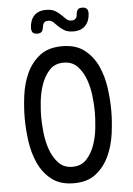

<svg xmlns="http://www.w3.org/2000/svg" viewBox="-62 -991 724 1047"><g transform="rotate(-5 300.0 -467.5)"><path d="M300 -80Q348 -80 377 -111.5Q406 -143 421.5 -187.5Q437 -232 442 -281.5Q447 -331 447 -367Q447 -402 442 -450.5Q437 -499 421.5 -543.5Q406 -588 377 -619Q348 -650 300 -650Q252 -650 223 -618.5Q194 -587 178.5 -542.5Q163 -498 158 -449.5Q153 -401 153 -366Q153 -330 158 -281Q163 -232 178.5 -187.5Q194 -143 223 -111.5Q252 -80 300 -80ZM300 10Q225 10 178.5 -26.5Q132 -63 106.5 -119Q81 -175 72 -241Q63 -307 63 -367Q63 -425 71.5 -490.5Q80 -556 105.5 -611.5Q131 -667 177.5 -703.5Q224 -740 300 -740Q375 -740 421.5 -704Q468 -668 493.5 -612.5Q519 -557 528 -492Q537 -427 537 -368Q537 -308 528 -241.5Q519 -175 493 -119Q467 -63 421 -26.5Q375 10 300 10ZM205 -852Q203 -835 195.5 -827.5Q188 -820 172 -820Q155 -820 147.5 -828Q140 -836 140 -853Q141 -895 164 -920Q187 -945 230 -945Q261 -945 279.5 -934Q298 -923 311 -910Q324 -897 335.5 -886Q347 -875 365 -875Q374 -875 379.5 -878Q385 -881 388.5 -885.5Q392 -890 393.5 -896Q395 -902 395 -908Q397 -925 404 -932.5Q411 -940 427 -940Q444 -940 452 -932Q460 -924 460 -907Q459 -866 436 -840.5Q413 -815 370 -815Q339 -815 320.5 -826Q302 -837 289 -850Q276 -863 264.5 -874Q253 -885 235 -885Q227 -885 221.5 -882Q216 -879 212.5 -874.5Q209 -870 207.5 -864Q206 -858 205 -852Z"/></g></svg>

Font: Maple Mono NF
Style: Regular
Weight: 400
Monospace: yes
Designer: subframe7536
Version: Version 7.000